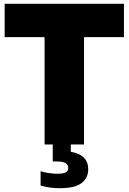

<svg xmlns="http://www.w3.org/2000/svg" viewBox="-20 -760 676 1010"><path d="M214.5 0V-564.5H4.5V-740H632V-564.5H422V0ZM293.5 230Q264 230 239.2 226.2Q214.5 222.5 193.5 216V140.5Q214 147.5 238.8 150.8Q263.5 154 282.5 154Q311 154 325 147.2Q339 140.5 339 123Q339 89.5 281 89.5H257.5V-10H352.5V38.5Q444 54 444 130.5Q444 176 409 203Q374 230 293.5 230Z"/></svg>

Font: Encode Sans SemiCondensed SemiCondensed Black
Style: Regular
Weight: 900
Width: 4
Designer: Multiple Designers
Foundry: Impallari Type
Version: Version 3.000; ttfautohint (v1.8.3) -l 8 -r 50 -G 200 -x 14 